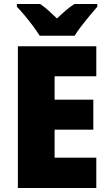

<svg xmlns="http://www.w3.org/2000/svg" viewBox="-20 -947 550 967"><path d="M465 0H70V-714H465V-563H255V-445H450V-294H255V-153H465ZM180 -767Q167 -788 146.5 -815.5Q126 -843 104 -869.5Q82 -896 65 -913V-927H182Q204 -912 223.5 -894.5Q243 -877 267 -854Q291 -877 312 -895Q333 -913 355 -927H470V-913Q454 -895 432.5 -869Q411 -843 390 -816Q369 -789 356 -767Z"/></svg>

Font: Noto Sans Gujarati SemiCondensed Black
Style: Regular
Weight: 900
Width: 4
Designer: Jelle Bosma - Monotype Design Team, Universal Thirst
Foundry: Monotype Imaging Inc.
Version: Version 2.106; ttfautohint (v1.8.4.7-5d5b)